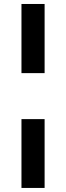

<svg xmlns="http://www.w3.org/2000/svg" viewBox="-20 -825 329 956"><path d="M86.9 -231.9H202.1V110.8H86.9ZM86.9 -805.2H202.1V-460.9H86.9Z"/></svg>

Font: Montserrat-SemiBold
Style: Regular
Weight: 600
Designer: Julieta Ulanovsky
Foundry: Julieta Ulanovsky
Version: Version 6.001